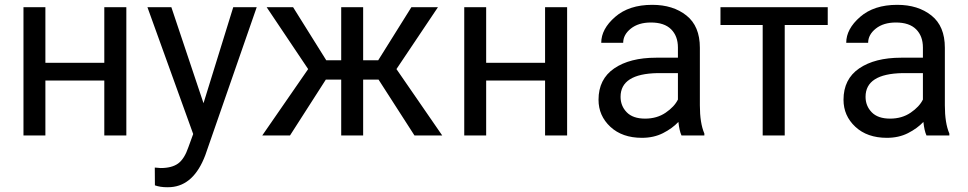

<svg xmlns="http://www.w3.org/2000/svg" viewBox="-20 -558 3986 791"><path d="M409.7 0V-226.1H167V0H76.7V-528.3H167V-299.3H409.7V-528.3H500.5V0Z M825.7 81.5Q778.8 205.6 684.1 212.9L668.9 213.4Q640.1 213.4 618.2 205.6L617.7 132.3L642.1 134.3Q688 134.3 713.9 115.5Q739.7 96.7 756.3 47.9L775.9 -5.9L587.4 -528.3H686L818.4 -132.8L940.9 -528.3H1037.6Z M1385.7 0V-230H1322.3L1174.8 0H1060.5L1249.5 -273.4L1078.6 -528.3H1187.5L1324.2 -309.6H1385.7V-528.3H1476.1V-309.6H1538.1L1674.8 -528.3H1784.2L1613.3 -273.4L1801.8 0H1687.5L1539.6 -230H1476.1V0Z M2225.6 0V-226.1H1982.9V0H1892.6V-528.3H1982.9V-299.3H2225.6V-528.3H2316.4V0Z M2787.6 0Q2778.8 -19 2774.9 -55.7Q2749.5 -28.8 2711.4 -9.5Q2673.3 9.8 2624.5 9.8Q2543.5 9.8 2494.6 -35.6Q2445.8 -81.1 2445.8 -147Q2445.8 -231.9 2510.3 -276.1Q2574.7 -320.3 2683.6 -320.3H2772.9V-362.3Q2772.9 -409.2 2744.9 -437.3Q2716.8 -465.3 2661.6 -465.3Q2610.4 -465.3 2578.9 -440.2Q2547.4 -415 2547.4 -381.8H2457Q2457 -438.5 2514.2 -488.3Q2571.3 -538.1 2667 -538.1Q2752.9 -538.1 2808.1 -494.1Q2863.3 -450.2 2863.3 -361.3V-124Q2863.3 -50.8 2881.8 -7.8V0ZM2637.7 -69.3Q2686.5 -69.3 2722.4 -93.8Q2758.3 -118.2 2772.9 -147.9V-256.8H2689Q2536.6 -253.9 2536.6 -159.2Q2536.6 -121.6 2562 -95.5Q2587.4 -69.3 2637.7 -69.3Z M2948.2 -455.1V-528.3H3390.1V-455.1H3212.9V0H3122.1V-455.1Z M3796.9 0Q3788.1 -19 3784.2 -55.7Q3758.8 -28.8 3720.7 -9.5Q3682.6 9.8 3633.8 9.8Q3552.7 9.8 3503.9 -35.6Q3455.1 -81.1 3455.1 -147Q3455.1 -231.9 3519.5 -276.1Q3584 -320.3 3692.9 -320.3H3782.2V-362.3Q3782.2 -409.2 3754.2 -437.3Q3726.1 -465.3 3670.9 -465.3Q3619.6 -465.3 3588.1 -440.2Q3556.6 -415 3556.6 -381.8H3466.3Q3466.3 -438.5 3523.4 -488.3Q3580.6 -538.1 3676.3 -538.1Q3762.2 -538.1 3817.4 -494.1Q3872.6 -450.2 3872.6 -361.3V-124Q3872.6 -50.8 3891.1 -7.8V0ZM3647 -69.3Q3695.8 -69.3 3731.7 -93.8Q3767.6 -118.2 3782.2 -147.9V-256.8H3698.2Q3545.9 -253.9 3545.9 -159.2Q3545.9 -121.6 3571.3 -95.5Q3596.7 -69.3 3647 -69.3Z"/></svg>

Font: Roboto21382017
Style: Regular
Weight: 400
Designer: Christian Robertson
Foundry: Google
Version: Version 2.138; 2017